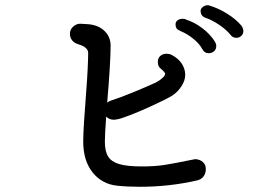

<svg xmlns="http://www.w3.org/2000/svg" viewBox="-20 -783 1040 736"><path d="M769 -135Q769 -119 760.5 -107Q752 -95 734 -91Q628 -67 517 -67Q469 -67 430 -71Q371 -77 335 -122Q299 -167 299 -241Q299 -265 302 -314Q305 -363 310 -426Q314 -476 316 -518Q318 -560 318 -580Q318 -602 281 -613Q264 -618 256 -629Q248 -640 248 -653Q248 -670 260.5 -681Q273 -692 287 -692Q296 -692 305.5 -691Q315 -690 321 -690Q359 -686 381.5 -663.5Q404 -641 404 -608Q404 -575 400.5 -517.5Q397 -460 392 -404L391 -389Q397 -395 407 -398Q439 -408 493.5 -430.5Q548 -453 578 -467Q590 -473 601.5 -483Q613 -493 613 -500Q613 -506 596 -520Q585 -528 585 -546Q585 -560 594.5 -568.5Q604 -577 618 -577Q629 -577 637 -573Q663 -560 676.5 -539.5Q690 -519 690 -496Q690 -475 676 -453Q662 -431 641 -417Q617 -402 554 -373.5Q491 -345 452 -332Q445 -329 433.5 -326.5Q422 -324 416 -324Q399 -324 387 -336Q382 -266 382 -240Q382 -203 394.5 -183Q407 -163 437 -154Q467 -145 524 -145Q573 -145 609 -150.5Q645 -156 718 -171Q726 -173 729 -173Q746 -172 757.5 -162Q769 -152 769 -135ZM864 -649Q847 -670 820 -688Q793 -706 770 -714Q749 -720 749 -742Q749 -749 756.5 -755.5Q764 -762 774 -763Q780 -763 782 -762Q816 -752 850 -731Q884 -710 906 -684Q911 -677 913 -666Q913 -653 905 -645.5Q897 -638 886 -638Q872 -638 864 -649ZM756 -594Q744 -616 721 -634.5Q698 -653 674 -663Q662 -668 657.5 -673.5Q653 -679 653 -690Q653 -700 661 -705.5Q669 -711 680 -711Q689 -711 693 -708Q725 -698 755.5 -675Q786 -652 804 -623Q809 -615 809 -607Q809 -594 800.5 -586.5Q792 -579 780 -579Q764 -579 756 -594Z"/></svg>

Font: Tsukimi Rounded Medium
Style: Regular
Weight: 500
Designer: Takashi Funayama
Foundry: Takashi Funayama
Version: Version 1.032; ttfautohint (v1.8.3)